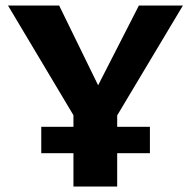

<svg xmlns="http://www.w3.org/2000/svg" viewBox="-20 -678 694 698"><path d="M268 -224 9 -658H195L369 -302ZM247 0V-314H406V0ZM386 -225 303 -302 485 -658H645ZM130 -121V-217H525V-121Z"/></svg>

Font: Ysabeau Infant ExtraBold
Style: Regular
Weight: 800
Designer: Christian Thalmann (Catharsis Fonts)
Version: Version 2.001;gftools[0.9.30]; featfreeze: ss01,ss02,lnum